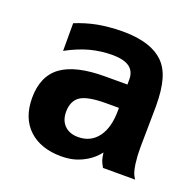

<svg xmlns="http://www.w3.org/2000/svg" viewBox="-106 -672 814 797"><g transform="rotate(20 301.0 -273.5)"><path d="M241.2 14.2C277.8 14.2 305.7 7.8 333 -5.4C360.8 -18.6 384.3 -37.1 402.3 -61C403.8 -47.9 406.7 -34.7 408.7 -28.3C411.1 -21.5 416.5 -9.8 422.4 0H564C559.1 -7.3 553.2 -18.6 550.3 -28.3C548.3 -34.7 545.4 -47.9 543.5 -61C542.5 -69.3 541 -83.5 540 -96.2C539.6 -105 539.1 -120.1 539.1 -133.8C539.1 -157.2 541.5 -278.3 541.5 -314.5C541.5 -415.5 522.5 -470.7 486.8 -505.4C453.1 -538.1 397.5 -560.5 306.6 -560.5C264.2 -560.5 223.1 -555.7 196.8 -550.8C164.6 -544.9 127.4 -533.2 100.6 -522V-399.9C135.3 -418.9 170.4 -433.1 201.2 -441.4C232.9 -449.7 267.1 -454.1 297.9 -454.1C331.5 -454.1 357.4 -448.7 374.5 -436.5C390.1 -425.3 399.4 -407.7 399.4 -383.8V-359.9H300.3C213.9 -359.9 149.9 -344.7 108.4 -314.5C65.9 -283.2 46.4 -234.9 46.4 -172.9C46.4 -113.8 64 -67.9 98.6 -35.2C133.3 -2.4 182.6 14.2 241.2 14.2ZM281.2 -85C254.9 -85 235.4 -92.3 220.7 -106.9C206.1 -121.6 198.7 -140.6 198.7 -167C198.7 -198.7 209.5 -222.7 230.5 -236.3C251.5 -250 289.1 -256.8 342.3 -256.8H399.4V-247.1C399.4 -195.8 389.2 -156.2 368.2 -127.9C347.2 -99.1 317.4 -85 281.2 -85Z"/></g></svg>

Font: Hack
Style: Bold
Weight: 700
Monospace: yes
Designer: Christopher Simpkins
Foundry: Christopher Simpkins
Version: Version 2.010